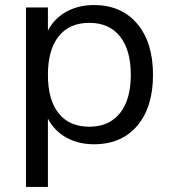

<svg xmlns="http://www.w3.org/2000/svg" viewBox="-20 -569 685 769"><path d="M356.4 -548.8Q465.8 -548.8 529.3 -474.1Q592.8 -399.4 592.8 -269.5Q592.8 -139.6 529.8 -65.4Q466.8 8.8 356.4 8.8Q293.9 8.8 245.6 -18.1Q197.3 -44.9 171.9 -93.8V179.7H84V-539.1H171.9V-446.3Q197.3 -495.1 245.6 -522Q293.9 -548.8 356.4 -548.8ZM171.9 -269.5Q171.9 -168.9 214.8 -115.2Q257.8 -61.5 337.9 -61.5Q417 -61.5 460.4 -115.7Q503.9 -169.9 503.9 -269.5Q503.9 -369.1 460.4 -423.3Q417 -477.5 337.9 -477.5Q257.8 -477.5 214.8 -423.3Q171.9 -369.1 171.9 -269.5Z"/></svg>

Font: Min Sans
Style: Regular
Weight: 400
Designer: Jinseong-Kim, NotoSansCJK, Nunito
Foundry: Jinseong-Kim
Version: Version 1.400;Glyphs 3.1.2 (3151)